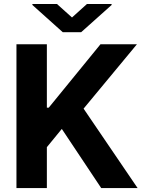

<svg xmlns="http://www.w3.org/2000/svg" viewBox="-20 -951 730 971"><path d="M63.2 0V-727.3H217V-406.6H226.6L488.3 -727.3H672.6L402.7 -401.6L675.8 0H491.8L292.6 -299L217 -206.7V0ZM268.1 -930.8 344.1 -862.6 419.7 -930.8H544.4V-925.8L390.3 -788H297.6L143.8 -925.8V-930.8Z"/></svg>

Font: Inter UI
Style: Bold
Weight: 700
Designer: Rasmus Andersson
Foundry: rsms
Version: 3.2;8d6f07862